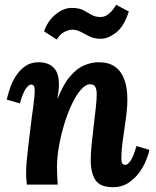

<svg xmlns="http://www.w3.org/2000/svg" viewBox="-20 -771 650 802"><path d="M453 11Q398 11 378.5 -19Q359 -49 359 -102Q359 -132 363 -169.5Q367 -207 371.5 -246Q376 -285 380 -319.5Q384 -354 384 -377Q384 -392 381 -401.5Q378 -411 372 -415Q366 -419 356 -419Q338 -419 318.5 -397Q299 -375 281 -337.5Q263 -300 249 -254.5Q235 -209 226.5 -161.5Q218 -114 218 -72Q218 -59 219 -35.5Q220 -12 221 0H92Q90 -21 89.5 -29.5Q89 -38 89 -48Q89 -69 91.5 -97.5Q94 -126 98 -159.5Q102 -193 106 -226Q109 -253 112.5 -278.5Q116 -304 119 -326.5Q122 -349 123.5 -366Q125 -383 125 -392Q125 -409 120.5 -413.5Q116 -418 111 -418Q100 -418 88 -401Q76 -384 63 -339L8 -355Q13 -376 22 -403Q31 -430 47 -454.5Q63 -479 86 -495Q109 -511 142 -511Q164 -511 183 -503Q202 -495 214 -475.5Q226 -456 226 -420Q226 -401 224 -389Q222 -377 220 -360H221Q245 -420 273.5 -453Q302 -486 332.5 -498.5Q363 -511 392 -511Q435 -511 461 -492Q487 -473 499.5 -438.5Q512 -404 512 -357Q512 -321 506 -277Q500 -233 493.5 -189Q487 -145 487 -108Q487 -92 492 -87Q497 -82 502 -82Q513 -82 525 -99Q537 -116 550 -161L604 -145Q600 -124 588.5 -97Q577 -70 558 -45.5Q539 -21 513 -5Q487 11 453 11ZM217 -606 164 -640Q180 -685 213 -711.5Q246 -738 279 -738Q310 -738 328 -728.5Q346 -719 361.5 -709.5Q377 -700 401 -700Q419 -700 435.5 -714Q452 -728 465 -751L518 -723Q498 -660 464.5 -634.5Q431 -609 401 -609Q374 -609 354.5 -618.5Q335 -628 318 -637.5Q301 -647 281 -647Q269 -647 250.5 -638.5Q232 -630 217 -606Z"/></svg>

Font: Lora Italic
Style: Italic
Weight: 400
Italic angle: -3°
Designer: Olga Karpushina, Alexei Vanyashin (Cyrillic)
Foundry: Cyreal
Version: Version 2.210; ttfautohint (v1.8.1.43-b0c9)